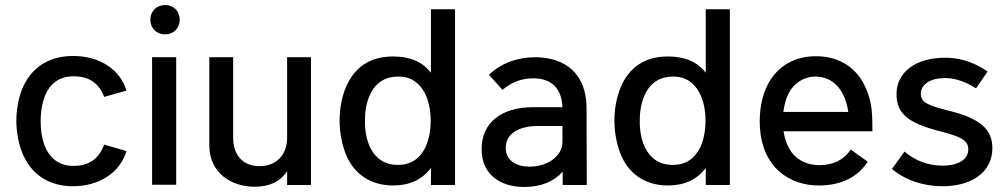

<svg xmlns="http://www.w3.org/2000/svg" viewBox="-20 -737 4013 765"><path d="M270 5C376 5 458 -49 484 -135L395 -161C374 -104 335 -76 272 -76C201 -76 159 -124 146 -201C143 -218 142 -237 142 -256C142 -277 144 -299 148 -316C162 -389 203 -433 273 -433C335 -433 374 -406 395 -351L484 -376C458 -461 377 -514 270 -514C152 -514 74 -443 52 -326C48 -305 45 -280 45 -256C45 -232 48 -208 52 -186C74 -68 151 5 270 5Z M638 -600C671 -600 696 -624 696 -659C696 -692 672 -717 638 -717C604 -717 579 -692 579 -659C579 -624 604 -600 638 -600ZM586 -1H682V-509H586Z M1124 -509V-188C1124 -120 1081 -75 1014 -75C947 -75 909 -120 909 -188V-509H814V-158C814 -48 901 7 995 7C1056 7 1098 -15 1124 -55V0H1219V-509Z M1697 -700V-447C1664 -491 1613 -512 1547 -512C1455 -512 1392 -470 1358 -389C1341 -349 1333 -300 1333 -257C1333 -206 1344 -153 1362 -113C1397 -37 1463 2 1547 2C1611 2 1662 -21 1697 -68V0H1793V-700ZM1675 -150C1654 -107 1620 -80 1565 -80C1513 -80 1477 -105 1455 -149C1441 -179 1434 -212 1434 -255C1434 -291 1439 -327 1454 -359C1477 -410 1518 -432 1567 -432C1618 -432 1650 -407 1671 -369C1688 -338 1696 -298 1696 -256C1696 -216 1689 -180 1675 -150Z M2318 0 2317 -307C2317 -441 2234 -509 2112 -509C2053 -509 1984 -492 1928 -439L1982 -379C2020 -411 2061 -425 2105 -425C2202 -425 2220 -353 2221 -310H2106C1974 -310 1899 -246 1899 -143C1899 -36 1980 8 2069 8C2135 8 2188 -14 2222 -53V0ZM2221 -172C2221 -113 2159 -73 2090 -73C2038 -73 1995 -97 1995 -148C1995 -204 2046 -235 2124 -235H2221Z M2792 -700V-447C2759 -491 2708 -512 2642 -512C2550 -512 2487 -470 2453 -389C2436 -349 2428 -300 2428 -257C2428 -206 2439 -153 2457 -113C2492 -37 2558 2 2642 2C2706 2 2757 -21 2792 -68V0H2888V-700ZM2770 -150C2749 -107 2715 -80 2660 -80C2608 -80 2572 -105 2550 -149C2536 -179 2529 -212 2529 -255C2529 -291 2534 -327 2549 -359C2572 -410 2613 -432 2662 -432C2713 -432 2745 -407 2766 -369C2783 -338 2791 -298 2791 -256C2791 -216 2784 -180 2770 -150Z M3244 -79C3198 -79 3160 -97 3135 -129C3118 -152 3107 -181 3102 -214H3456C3456 -282 3455 -328 3431 -383C3397 -465 3326 -513 3231 -513C3144 -513 3077 -472 3040 -402C3019 -362 3007 -311 3007 -254C3007 -183 3025 -124 3060 -80C3102 -28 3165 2 3244 2C3332 2 3400 -33 3437 -93L3370 -141C3341 -99 3299 -79 3244 -79ZM3228 -432C3277 -432 3315 -407 3338 -363C3348 -343 3356 -319 3360 -291H3101C3105 -319 3112 -346 3122 -365C3143 -406 3184 -432 3228 -432Z M3735 5C3856 5 3934 -54 3934 -147C3934 -224 3882 -266 3760 -296C3672 -318 3649 -330 3649 -364C3649 -401 3687 -426 3745 -426C3781 -426 3822 -415 3869 -385L3915 -452C3851 -496 3795 -507 3745 -507C3628 -507 3552 -449 3552 -362C3552 -284 3600 -246 3722 -215C3807 -193 3838 -179 3838 -142C3838 -102 3799 -77 3735 -77C3676 -77 3623 -99 3584 -133L3534 -64C3585 -20 3658 5 3735 5Z"/></svg>

Font: Arthouse Owned Medium
Style: Regular
Weight: 500
Designer: Jeremy Tribby
Foundry: Tribby Type
Version: Version 1.000;PS 001.000;hotconv 1.0.88;makeotf.lib2.5.64775